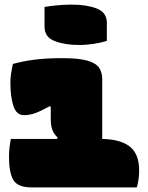

<svg xmlns="http://www.w3.org/2000/svg" viewBox="-20 -812 640 832"><path d="M27 -210H227L230 -216Q213 -231 206.5 -250.5Q200 -270 200 -292V-349L196 -352Q156 -330 132 -321.5Q108 -313 84 -313Q51 -313 38 -353Q25 -393 25 -454Q25 -473 28 -493Q31 -513 36 -535Q80 -547 130 -553.5Q180 -560 250 -560Q320 -560 357.5 -549.5Q395 -539 409 -519Q423 -499 423 -468V-210Q505 -208 544 -175.5Q583 -143 583 -74Q583 -52 580 -33Q577 -14 573 0H116Q57 0 38 -32Q19 -64 19 -131Q19 -151 21 -170.5Q23 -190 27 -210ZM173 -782Q202 -787 233.5 -789.5Q265 -792 291 -792Q356 -792 399.5 -775Q443 -758 443 -713V-635Q415 -626 383 -621.5Q351 -617 325 -617Q261 -617 217 -634Q173 -651 173 -696Z"/></svg>

Font: Recursive Mn Csl St XBk
Style: Regular
Weight: 1000
Monospace: yes
Version: Version 1.079;hotconv 1.0.112;makeotfexe 2.5.65598; ttfautoh